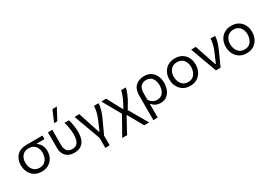

<svg xmlns="http://www.w3.org/2000/svg" viewBox="26 -1873 4425 3147"><g transform="rotate(-30 2238.5 -299.0)"><path d="M300.5 11Q219 11 163.2 -25.2Q107.5 -61.5 78.8 -121Q50 -180.5 50 -249.5Q50 -361 115.2 -428.5Q180.5 -496 299 -496H601V-429H454V-421Q499 -393 522.5 -344.5Q546 -296 546 -238Q546 -168.5 516.5 -112Q487 -55.5 431.8 -22.2Q376.5 11 300.5 11ZM300.5 -61Q355 -61 391 -88Q427 -115 445 -158.2Q463 -201.5 463 -250Q463 -329.5 420.5 -379.5Q378 -429.5 300 -429.5Q219 -429.5 176.8 -378Q134.5 -326.5 134.5 -248.5Q134.5 -200 152.8 -157Q171 -114 208 -87.5Q245 -61 300.5 -61Z M917 11Q814 11 759.8 -47.2Q705.5 -105.5 705.5 -199.5V-496L788 -499.5V-210Q788 -142 818.2 -100.8Q848.5 -59.5 917.5 -59.5Q971.5 -59.5 1001.5 -86.5Q1031.5 -113.5 1043.5 -158.2Q1055.5 -203 1055.5 -256Q1055.5 -316 1044.8 -380.5Q1034 -445 1017.5 -496H1101.5Q1118.5 -443.5 1128.5 -379Q1138.5 -314.5 1138.5 -251.5Q1138.5 -173 1115.8 -114Q1093 -55 1044.2 -22Q995.5 11 917 11ZM868 -577Q891 -630.5 914 -683.8Q937 -737 959.5 -789.5L1043.5 -791.5Q1014.5 -737.5 986 -684.2Q957.5 -631 929.5 -578Z M1393 195V5.5Q1375.5 -43 1357.5 -92Q1339.5 -141 1322.5 -188L1290 -276Q1270.5 -330 1250 -386Q1229.5 -442 1210 -496L1299 -499.5Q1320.5 -433.5 1346 -355.2Q1371.5 -277 1395 -206.5L1434.5 -85H1443Q1465 -135 1486 -183.8Q1507 -232.5 1528 -282.5Q1572 -393.5 1575 -496H1662.5Q1660 -436.5 1641.8 -374.2Q1623.5 -312 1598 -256Q1568 -190 1537 -123.8Q1506 -57.5 1475.5 9V192Z M1713.5 192Q1737.5 149 1773.8 85.2Q1810 21.5 1852.5 -54.5L1909 -153.5L1852.5 -254.5Q1819 -314 1784.2 -375.5Q1749.5 -437 1716 -496L1806.5 -499.5Q1824 -467 1846.8 -424.2Q1869.5 -381.5 1891.2 -341Q1913 -300.5 1927.5 -273.5L1961.5 -211H1968L2007.5 -284.5Q2045 -355 2063.5 -405.8Q2082 -456.5 2091 -496H2179.5Q2168.5 -447 2143.5 -384.8Q2118.5 -322.5 2077.5 -254L2020.5 -159L2101 -19.5Q2129 29 2150 65Q2171 101 2188.5 131.2Q2206 161.5 2224 192H2129.5Q2104 147.5 2079.5 103.2Q2055 59 2029 13L1969 -93.5H1961.5L1921.5 -21Q1882.5 50.5 1854.5 102Q1826.5 153.5 1806 192Z M2302 195V-269Q2302 -389 2364 -448.5Q2426 -508 2529.5 -508Q2603.5 -508 2655.2 -474Q2707 -440 2734.2 -381.8Q2761.5 -323.5 2761.5 -249.5Q2761.5 -180 2738 -120.8Q2714.5 -61.5 2667.5 -25.2Q2620.5 11 2549.5 11Q2499.5 11 2459.5 -8.2Q2419.5 -27.5 2392 -62.5H2384.5V192ZM2524.5 -63Q2578 -63 2611.5 -89.5Q2645 -116 2661 -158.8Q2677 -201.5 2677 -250.5Q2677 -302.5 2660.5 -344.5Q2644 -386.5 2611 -411.2Q2578 -436 2528 -436Q2459.5 -436 2422 -394.5Q2384.5 -353 2384.5 -265V-144Q2407.5 -106 2442.8 -84.5Q2478 -63 2524.5 -63Z M3112 11Q3030.5 11 2974.5 -25.8Q2918.5 -62.5 2890 -122Q2861.5 -181.5 2861.5 -251Q2861.5 -325.5 2891.8 -383.5Q2922 -441.5 2977.8 -474.8Q3033.5 -508 3110.5 -508Q3190 -508 3245.2 -474Q3300.5 -440 3329.8 -381.8Q3359 -323.5 3359 -251Q3359 -177.5 3329 -118Q3299 -58.5 3243.8 -23.8Q3188.5 11 3112 11ZM3112 -61Q3166.5 -61 3202.5 -88Q3238.5 -115 3256.5 -158.5Q3274.5 -202 3274.5 -251Q3274.5 -335 3230.5 -385.5Q3186.5 -436 3111.5 -436Q3057.5 -436 3020.5 -411.2Q2983.5 -386.5 2964.8 -344.8Q2946 -303 2946 -251Q2946 -202 2964.2 -158.5Q2982.5 -115 3019.5 -88Q3056.5 -61 3112 -61Z M3597.5 0Q3580.5 -47 3563 -94.8Q3545.5 -142.5 3529 -188L3496.5 -276Q3477 -330.5 3456.5 -386.2Q3436 -442 3416.5 -496L3504 -499.5Q3519 -454.5 3537.2 -400.2Q3555.5 -346 3574.2 -289.5Q3593 -233 3611 -181L3641 -90.5H3649.5L3732.5 -286Q3755 -342 3767.5 -392.8Q3780 -443.5 3781.5 -496H3869Q3866 -434.5 3847 -374.8Q3828 -315 3803 -259Q3774 -194.5 3744.8 -129.2Q3715.5 -64 3686 0Z M4180 11Q4098.5 11 4042.5 -25.8Q3986.5 -62.5 3958 -122Q3929.5 -181.5 3929.5 -251Q3929.5 -325.5 3959.8 -383.5Q3990 -441.5 4045.8 -474.8Q4101.5 -508 4178.5 -508Q4258 -508 4313.2 -474Q4368.5 -440 4397.8 -381.8Q4427 -323.5 4427 -251Q4427 -177.5 4397 -118Q4367 -58.5 4311.8 -23.8Q4256.5 11 4180 11ZM4180 -61Q4234.5 -61 4270.5 -88Q4306.5 -115 4324.5 -158.5Q4342.5 -202 4342.5 -251Q4342.5 -335 4298.5 -385.5Q4254.5 -436 4179.5 -436Q4125.5 -436 4088.5 -411.2Q4051.5 -386.5 4032.8 -344.8Q4014 -303 4014 -251Q4014 -202 4032.2 -158.5Q4050.5 -115 4087.5 -88Q4124.5 -61 4180 -61Z"/></g></svg>

Font: Commissioner
Style: Regular
Weight: 400
Designer: Kostas Bartsokas
Foundry: Kostas Bartsokas
Version: Version 1.000; ttfautohint (v1.8.3)